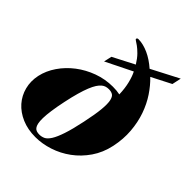

<svg xmlns="http://www.w3.org/2000/svg" viewBox="-215 -864 996 996"><g transform="rotate(45 283.5 -366.0)"><path d="M314 -627Q295.9 -656.2 278.6 -673.6Q261.2 -690.9 248 -700.4Q234.9 -710 227.3 -714.4Q219.7 -718.8 220.2 -722.2Q221.7 -730 230.5 -730Q247.6 -730 266.6 -725.3Q285.6 -720.7 304.9 -711.9Q324.2 -703.1 343.3 -690.4Q362.3 -677.7 379.9 -662.1L530.3 -740.2L519.5 -689.9L412.1 -634.8Q443.8 -604.5 471.2 -563.5Q498.5 -522.5 515.9 -472.7Q533.2 -422.9 537.8 -365.7Q542.5 -308.6 529.3 -246.1Q516.1 -184.6 483.4 -137.2Q450.7 -89.8 406.7 -57.6Q362.8 -25.4 311.8 -8.8Q260.7 7.8 211.4 7.8Q155.3 7.8 111.1 -11.2Q66.9 -30.3 38.3 -62.7Q9.8 -95.2 -1.2 -137.7Q-12.2 -180.2 -2.4 -227.1Q7.8 -273.9 36.9 -316.4Q65.9 -358.9 108.4 -391.4Q150.9 -423.8 203.1 -442.9Q255.4 -461.9 311.5 -461.9Q325.2 -461.9 338.1 -460.7Q351.1 -459.5 362.8 -457Q361.3 -501.5 352.5 -536.4Q343.8 -571.3 332 -594.2L186 -522L195.8 -565.9ZM189 -227.1Q179.2 -180.7 174.6 -147.2Q169.9 -113.8 169.4 -90.3Q168.9 -66.9 172.1 -52.2Q175.3 -37.6 181.6 -29.5Q188 -21.5 197 -18.8Q206.1 -16.1 216.8 -16.1Q232.9 -16.1 247.6 -22.9Q262.2 -29.8 276.4 -52Q290.5 -74.2 304.4 -116Q318.4 -157.7 333 -227.1Q347.7 -296.4 351.6 -338.1Q355.5 -379.9 350.6 -402.1Q345.7 -424.3 334 -431.2Q322.3 -438 306.2 -438Q295.4 -438 285.4 -435.3Q275.4 -432.6 265.6 -424.6Q255.9 -416.5 246.3 -401.9Q236.8 -387.2 227.3 -363.8Q217.8 -340.3 208.3 -306.9Q198.7 -273.4 189 -227.1Z"/></g></svg>

Font: XB Zar
Style: Bold Italic
Weight: 700
Italic angle: -12°
Designer: Behnam
Foundry: Irmug
Version: Version 8.005 2009